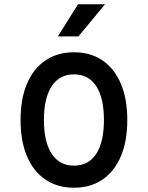

<svg xmlns="http://www.w3.org/2000/svg" viewBox="-20 -860 690 896"><path d="M325 16Q248 16 192 -22Q136 -60 106 -130.5Q76 -201 76 -300Q76 -399 106 -469.5Q136 -540 192 -578Q248 -616 325 -616Q403 -616 458.5 -578Q514 -540 544 -469.5Q574 -399 574 -300Q574 -201 544 -130.5Q514 -60 458.5 -22Q403 16 325 16ZM325 -87Q393 -87 429 -142Q465 -197 465 -300Q465 -403 429 -458Q393 -513 325 -513Q258 -513 221.5 -458Q185 -403 185 -300Q185 -197 221.5 -142Q258 -87 325 -87ZM250 -690 344 -840H470L346 -690Z"/></svg>

Font: Martian Mono SemiCondensed
Style: Regular
Weight: 400
Width: 4
Designer: Roman Shamin
Foundry: Evil Martians
Version: Version 1.000